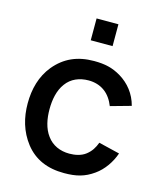

<svg xmlns="http://www.w3.org/2000/svg" viewBox="-119 -879 830 982"><g transform="rotate(15 296.0 -388.5)"><path d="M269.8 -791.7V-676H385.4V-791.7ZM559.4 -406.3C543.8 -466.7 506.3 -512.5 458.3 -541.7C413.5 -568.8 371.9 -578.1 314.6 -578.1C226 -578.1 159.4 -547.9 107.3 -485.4C60.4 -428.1 41.7 -357.3 41.7 -281.2C41.7 -206.3 60.4 -136.5 107.3 -76C156.2 -13.5 225 15.6 313.5 15.6C378.1 15.6 421.9 4.2 468.8 -29.2C510.4 -58.3 542.7 -105.2 559.4 -154.2L447.9 -181.2C437.5 -153.1 424 -131.2 400 -112.5C376 -93.8 343.8 -87.5 313.5 -87.5C264.6 -87.5 221.9 -106.3 194.8 -143.8C166.7 -181.2 157.3 -231.3 157.3 -281.2C157.3 -331.2 166.7 -382.3 194.8 -419.8C221.9 -457.3 264.6 -475 313.5 -475C343.8 -475 374 -466.7 397.9 -449C422.9 -431.3 440.6 -403.1 451 -376Z"/></g></svg>

Font: Manrope Semibold
Style: Regular
Weight: 600
Width: 4
Designer: Michael Sharanda
Foundry: Michael Sharanda
Version: Version 2.000;PS 002.000;hotconv 1.0.88;makeotf.lib2.5.64775